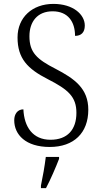

<svg xmlns="http://www.w3.org/2000/svg" viewBox="-20 -744 520 985"><path d="M235 10C359 10 433 -62 433 -181C433 -290 363 -340 265 -391C169 -440 131 -475 131 -558C131 -633 172 -686 250 -686C329 -686 365 -632 365 -560C396 -560 415 -577 415 -613C415 -670 355 -724 254 -724C145 -724 70 -654 70 -552C70 -444 121 -391 225 -338C331 -284 372 -247 372 -165C372 -79 326 -27 239 -27C148 -27 104 -93 100 -183C70 -183 53 -159 53 -127C53 -53 112 10 235 10ZM190 208V221H216C238 180 267 113 283 71V61H215C209 109 200 161 190 208Z"/></svg>

Font: Noto Serif Thai SemiCondensed Light
Style: Regular
Weight: 300
Width: 4
Designer: Monotype Design Team
Foundry: Monotype Imaging Inc.
Version: Version 2.002